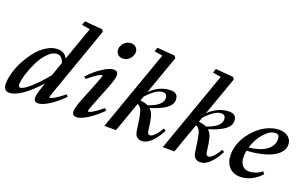

<svg xmlns="http://www.w3.org/2000/svg" viewBox="-90 -1116 2435 1520"><g transform="rotate(20 1127.0 -356.5)"><path d="M42.5 11.2Q15.6 11.2 4.4 -4.2Q-6.8 -19.5 -6.8 -49.3Q-6.8 -92.3 8.8 -145.8Q24.4 -199.2 53 -251.2Q81.5 -303.2 117.4 -346.9Q153.3 -390.6 198.2 -417.7Q243.2 -444.8 287.1 -444.8Q348.1 -444.8 370.1 -395.5L470.7 -679.7L401.4 -690.9L413.1 -725.1L563 -712.9L574.2 -694.8L377 -137.2Q355 -77.1 355 -64.5Q355 -60.5 359.4 -60.5Q365.2 -60.5 377.9 -66.2Q390.6 -71.8 417 -89.1Q443.4 -106.4 474.6 -133.3L489.3 -116.7Q428.7 -55.2 373.3 -21.5Q317.9 12.2 285.2 12.2Q249 12.2 249 -24.9Q249 -53.2 278.8 -137.2L284.7 -154.8Q215.3 -77.6 152.1 -33.2Q88.9 11.2 42.5 11.2ZM95.2 -79.1Q95.2 -56.6 110.4 -56.6Q139.2 -56.6 198.5 -111.3Q257.8 -166 313.5 -235.8L354.5 -352.1Q337.9 -407.7 295.9 -407.7Q259.3 -407.7 220.9 -369.1Q182.6 -330.6 156 -277.1Q129.4 -223.6 112.3 -168.7Q95.2 -113.8 95.2 -79.1Z M793 -550.8Q768.1 -550.8 752 -566.7Q735.8 -582.5 735.8 -606.9Q735.8 -638.7 760.7 -663.3Q785.6 -688 816.9 -688Q842.8 -688 859.1 -672.4Q875.5 -656.7 875.5 -632.3Q875.5 -601.1 851.1 -575.9Q826.7 -550.8 793 -550.8ZM607.9 11.2Q590.3 11.2 580.8 1.7Q571.3 -7.8 571.3 -25.9Q571.3 -59.6 603.5 -138.2L665 -292Q691.4 -357.9 691.4 -367.7Q691.4 -372.1 687 -372.1Q681.2 -372.1 668.2 -365.7Q655.3 -359.4 630.1 -341.6Q605 -323.7 574.7 -297.9L558.1 -313Q615.2 -375 671.4 -409.9Q727.5 -444.8 759.8 -444.8Q796.9 -444.8 796.9 -408.7Q796.9 -376.5 765.1 -296.9L702.1 -138.2Q678.7 -80.1 678.7 -65.9Q678.7 -62 682.1 -62Q688.5 -62 701.2 -67.4Q713.9 -72.8 740 -90.3Q766.1 -107.9 797.9 -134.8L813.5 -117.7Q752 -56.2 696.3 -22.5Q640.6 11.2 607.9 11.2Z M840.8 0 1082 -679.7 1012.7 -690.9 1024.4 -725.1 1174.3 -712.9 1185.5 -694.8 1069.8 -369.1Q1148.9 -444.8 1240.2 -444.8Q1302.7 -444.8 1302.7 -386.7Q1302.7 -345.7 1259.5 -314.2Q1216.3 -282.7 1128.4 -255.4Q1152.3 -233.9 1162.4 -196.5Q1172.4 -159.2 1180.7 -86.9Q1182.6 -67.9 1188.5 -60.8Q1194.3 -53.7 1206.5 -53.7Q1222.2 -53.7 1246.1 -79.1Q1270 -104.5 1291 -141.6L1310.1 -129.4Q1276.9 -64.9 1237.8 -26.9Q1198.7 11.2 1158.7 11.2Q1103.5 11.2 1095.2 -51.3Q1081.1 -161.6 1069.3 -202.6Q1057.6 -243.7 1028.8 -253.4L939 0ZM1185.1 -410.2Q1133.3 -410.2 1054.2 -325.2L1040.5 -286.1Q1080.1 -283.2 1106.4 -270.5Q1223.1 -309.6 1223.1 -371.1Q1223.1 -410.2 1185.1 -410.2Z M1333 0 1574.2 -679.7 1504.9 -690.9 1516.6 -725.1 1666.5 -712.9 1677.7 -694.8 1562 -369.1Q1641.1 -444.8 1732.4 -444.8Q1794.9 -444.8 1794.9 -386.7Q1794.9 -345.7 1751.7 -314.2Q1708.5 -282.7 1620.6 -255.4Q1644.5 -233.9 1654.5 -196.5Q1664.6 -159.2 1672.9 -86.9Q1674.8 -67.9 1680.7 -60.8Q1686.5 -53.7 1698.7 -53.7Q1714.4 -53.7 1738.3 -79.1Q1762.2 -104.5 1783.2 -141.6L1802.2 -129.4Q1769 -64.9 1730 -26.9Q1690.9 11.2 1650.9 11.2Q1595.7 11.2 1587.4 -51.3Q1573.2 -161.6 1561.5 -202.6Q1549.8 -243.7 1521 -253.4L1431.2 0ZM1677.2 -410.2Q1625.5 -410.2 1546.4 -325.2L1532.7 -286.1Q1572.3 -283.2 1598.6 -270.5Q1715.3 -309.6 1715.3 -371.1Q1715.3 -410.2 1677.2 -410.2Z M1987.8 11.2Q1928.7 11.2 1893.6 -26.6Q1858.4 -64.5 1858.4 -130.9Q1858.4 -175.8 1875.2 -222.2Q1892.1 -268.6 1921.4 -307.9Q1950.7 -347.2 1987.8 -378.4Q2024.9 -409.7 2068.8 -427.2Q2112.8 -444.8 2155.3 -444.8Q2205.1 -444.8 2232.9 -419.7Q2260.7 -394.5 2260.7 -356.9Q2260.7 -312 2221.9 -277.8Q2183.1 -243.7 2116.9 -224.4Q2050.8 -205.1 1965.3 -200.2Q1960.4 -176.3 1960.4 -150.9Q1960.4 -101.6 1981.9 -76.9Q2003.4 -52.2 2040 -52.2Q2064 -52.2 2093.5 -62.5Q2123 -72.8 2145.5 -92.3L2160.6 -73.2Q2127.4 -34.7 2080.8 -11.7Q2034.2 11.2 1987.8 11.2ZM2134.8 -410.2Q2087.9 -410.2 2041 -356.2Q1994.1 -302.2 1972.7 -230Q2064 -238.8 2116.5 -276.1Q2168.9 -313.5 2168.9 -370.6Q2168.9 -389.6 2161.1 -400.1Q2153.3 -410.6 2134.8 -410.2Z"/></g></svg>

Font: Elstob SemiBold
Style: Italic
Weight: 600
Italic angle: -20°
Designer: Peter S. Baker
Version: Version 1.015